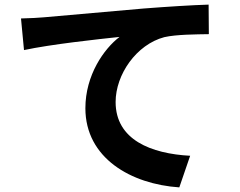

<svg xmlns="http://www.w3.org/2000/svg" viewBox="-20 -768 1040 832"><path d="M71 -688 84 -551C200 -576 404 -598 498 -608C431 -557 350 -443 350 -299C350 -83 548 30 757 44L804 -93C635 -102 481 -162 481 -326C481 -445 571 -575 692 -607C745 -619 831 -619 885 -620L884 -748C814 -746 704 -739 601 -731C418 -715 253 -700 170 -693C150 -691 111 -689 71 -688Z"/></svg>

Font: DAIFUKU Sans JP
Style: Bold
Weight: 700
Designer: Original font ‘Source Han Sans JP’ : Ryoko NISHIZUKA  (kana, bopomofo & ideographs); Paul D. Hunt (Latin, Greek & Cyrill
Foundry: Daifuku
Version: Version 1.001